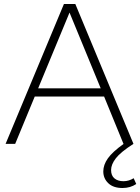

<svg xmlns="http://www.w3.org/2000/svg" viewBox="-20 -720 702 961"><path d="M593 221Q547 221 522 197Q497 173 497 138Q497 105 520 72.5Q543 40 599 0H598L501 -237H154L56 0H8L300 -700H357L648 0Q584 41 560 72Q536 103 536 131Q536 159 553 173Q570 187 598 187Q612 187 625 183Q638 179 649 172L662 201Q647 211 630 216Q613 221 593 221ZM171 -278H484L328 -657Z"/></svg>

Font: Red Hat Display
Style: Regular
Weight: 300
Designer: Pentagram, MCKL
Foundry: Pentagram, MCKL
Version: Version 1.023